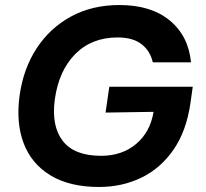

<svg xmlns="http://www.w3.org/2000/svg" viewBox="-20 -732 821 764"><path d="M374 12Q258 12 182 -33.5Q106 -79 74.5 -161Q43 -243 58 -352Q73 -459 126 -540Q179 -621 263 -666.5Q347 -712 455 -712Q581 -712 655.5 -650.5Q730 -589 740 -484H588Q578 -529 543.5 -556Q509 -583 448 -583Q345 -583 279.5 -517Q214 -451 198 -336Q184 -230 230 -171Q276 -112 382 -112Q466 -112 522 -159.5Q578 -207 591 -287L400 -284L415 -387H747L738 -323Q722 -211 670.5 -136.5Q619 -62 542.5 -25Q466 12 374 12Z"/></svg>

Font: Host Grotesk Black
Style: Italic
Weight: 900
Italic angle: -8°
Designer: Doğukan Karapınar based on Poppins by Indian Type Foundry, Jonny Pinhorn
Foundry: Element Type
Version: Version 1.000; ttfautohint (v1.8.4.7-5d5b);gftools[0.9.33]